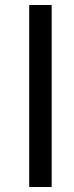

<svg xmlns="http://www.w3.org/2000/svg" viewBox="-20 -749 296 769"><path d="M97 0H187V-729H97Z"/></svg>

Font: Cheyenne Sans
Style: Regular
Weight: 400
Designer: The Public Sans project authors (U.S. Web Design System), Libre Franklin designed by Pablo Impallari and Rodrigo Fuenzal
Foundry: The Cheyenne Sans Project Authors
Version: Version 2.007